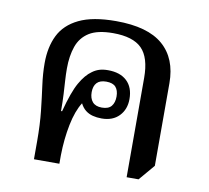

<svg xmlns="http://www.w3.org/2000/svg" viewBox="-67 -634 776 714"><g transform="rotate(10 320.5 -276.5)"><path d="M455 6V-369Q455 -446 421.5 -479.5Q388 -513 313 -513Q254 -513 222.5 -493Q191 -473 178.5 -437Q166 -401 166 -354Q166 -331 167.5 -308Q169 -285 170.5 -258Q172 -231 172 -194H176Q196 -270 216 -305Q236 -340 259 -356Q271 -365 285 -369.5Q299 -374 318 -374Q364 -374 389.5 -350Q415 -326 415 -282Q415 -243 391 -218Q367 -193 325 -193Q307 -193 291.5 -197Q276 -201 264 -210.5Q252 -220 244 -236Q223 -203 212 -148.5Q201 -94 200 -32V0H104V-68Q104 -131 98.5 -181.5Q93 -232 87 -275.5Q81 -319 81 -359Q81 -420 103 -464.5Q125 -509 176.5 -534Q228 -559 316 -559Q436 -559 493.5 -509Q551 -459 551 -366V-54L500 6ZM319 -233Q344 -233 355 -246.5Q366 -260 366 -283Q366 -306 355 -318.5Q344 -331 319 -331Q295 -331 283.5 -318.5Q272 -306 272 -283Q272 -260 283.5 -246.5Q295 -233 319 -233Z"/></g></svg>

Font: Noto Serif Thai Medium
Style: Regular
Weight: 500
Version: Version 2.001